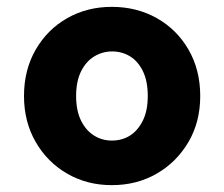

<svg xmlns="http://www.w3.org/2000/svg" viewBox="-20 -528 653 560"><path d="M306 12Q234 12 176 -21.5Q118 -55 84 -114Q50 -173 50 -248Q50 -324 84 -383Q118 -442 176 -475Q234 -508 306 -508Q379 -508 437.5 -475Q496 -442 530 -383Q564 -324 564 -248Q564 -172 529.5 -113.5Q495 -55 437 -21.5Q379 12 306 12ZM306 -118Q336 -118 359 -132.5Q382 -147 396.5 -176Q411 -205 411 -248Q411 -291 397 -320Q383 -349 359.5 -363.5Q336 -378 307 -378Q279 -378 255 -363.5Q231 -349 216.5 -320Q202 -291 202 -248Q202 -205 216.5 -176Q231 -147 254.5 -132.5Q278 -118 306 -118Z"/></svg>

Font: DM Sans 24pt Black
Style: Regular
Weight: 900
Designer: Colophon Foundry, Jonny Pinhorn
Foundry: Colophon Foundry
Version: Version 4.004;gftools[0.9.30]